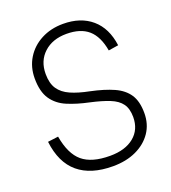

<svg xmlns="http://www.w3.org/2000/svg" viewBox="-133 -819 825 926"><g transform="rotate(-20 279.0 -356.0)"><path d="M289 8Q176 8 111.5 -46Q47 -100 34 -210L88 -217Q104 -124 151.5 -84Q199 -44 293 -44Q371 -44 416 -81Q461 -118 461 -182Q461 -225 442.5 -250.5Q424 -276 385.5 -291.5Q347 -307 288 -320Q226 -333 178.5 -353Q131 -373 104.5 -412Q78 -451 78 -519Q78 -577 106 -622.5Q134 -668 183.5 -694Q233 -720 296 -720Q386 -720 442.5 -671.5Q499 -623 511 -532L460 -524Q447 -599 407 -634Q367 -669 295 -669Q223 -669 179 -628.5Q135 -588 135 -521Q135 -473 154.5 -444Q174 -415 212.5 -398Q251 -381 307 -370Q378 -355 424.5 -334Q471 -313 494.5 -277.5Q518 -242 518 -182Q518 -125 489 -82.5Q460 -40 408.5 -16Q357 8 289 8Z"/></g></svg>

Font: Livvic Light
Style: Regular
Weight: 300
Designer: Jacques Le Bailly, Baron von Fonthausen
Version: Version 1.001; ttfautohint (v1.8.2)